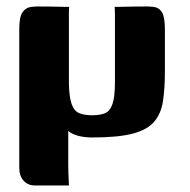

<svg xmlns="http://www.w3.org/2000/svg" viewBox="-20 -419 581 588"><path d="M262 2Q237 2 218 -3.5Q199 -9 189 -18Q189 6 189 17Q189 28 189 40Q189 52 189 76Q189 79 189 89Q189 99 189.5 111.5Q190 124 190.5 134.5Q191 145 191 149Q165 149 139 149Q113 149 86 149Q66 149 52.5 134.5Q39 120 39 95Q39 16 39 -51Q39 -118 39 -185Q39 -252 39 -331Q39 -367 49 -381.5Q59 -396 76 -398Q93 -400 113 -399Q114 -399 126 -399Q138 -399 153 -398.5Q168 -398 179.5 -398Q191 -398 192 -398Q192 -397 191.5 -393.5Q191 -390 191 -383Q191 -328 191 -273.5Q191 -219 191 -163Q192 -121 199.5 -100Q207 -79 222.5 -72.5Q238 -66 262 -66Q287 -66 302 -72.5Q317 -79 324.5 -100.5Q332 -122 332 -167Q332 -220 332 -272.5Q332 -325 332 -378Q332 -387 331.5 -392Q331 -397 331 -398Q332 -398 343.5 -398Q355 -398 370.5 -398.5Q386 -399 398 -399Q410 -399 412 -399Q433 -400 450 -398Q467 -396 476 -381.5Q485 -367 485 -328V-201Q485 -147 479 -108.5Q473 -70 451.5 -45.5Q430 -21 385.5 -9.5Q341 2 262 2Z"/></svg>

Font: Genos
Style: Bold
Weight: 700
Designer: Robert E. Leuschke
Foundry: Robert E. Leuschke
Version: Version 1.010